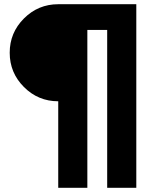

<svg xmlns="http://www.w3.org/2000/svg" viewBox="-20 -750 742 910"><path d="M256 -270Q161 -270 93.5 -337.5Q26 -405 26 -500Q26 -595 93.5 -662.5Q161 -730 256 -730H626V140H488V-608H394V140H256Z"/></svg>

Font: M PLUS 1p ExtraBold
Style: Regular
Weight: 800
Version: Version 1.062